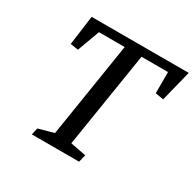

<svg xmlns="http://www.w3.org/2000/svg" viewBox="-160 -903 1081 1072"><g transform="rotate(30 380.5 -367.5)"><path d="M134.8 -735.4H760.7L710.9 -536.1L658.2 -544.9V-681.6H487.3L389.6 -67.4L490.2 -47.9L478.5 0H173.8L183.6 -43.9L282.2 -71.3L378.9 -681.6H212.9L160.2 -538.1L109.4 -545.9Z"/></g></svg>

Font: Neuton
Style: Italic
Weight: 400
Italic angle: -9°
Designer: Brian M Zick
Version: Version 1.32